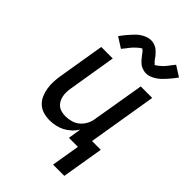

<svg xmlns="http://www.w3.org/2000/svg" viewBox="-273 -864 1146 1146"><g transform="rotate(45 300.0 -290.5)"><path d="M206 -595 140 -637Q153 -655 165 -669.5Q177 -684 188 -696Q199 -708 209.5 -718.5Q220 -729 235 -738.5Q250 -748 265.5 -753.5Q281 -759 297 -759Q302 -759 307 -758.5Q312 -758 317 -757Q322 -756 326.5 -754Q331 -752 336 -750Q341 -748 345 -745.5Q349 -743 352.5 -740Q356 -737 360 -733.5Q364 -730 367 -726.5Q370 -723 373.5 -719.5Q377 -716 380 -712.5Q383 -709 385 -706Q387 -703 390.5 -698Q394 -693 397.5 -688.5Q401 -684 404 -681Q407 -678 411 -675Q415 -672 414 -669Q415 -669 419.5 -671Q424 -673 427 -675.5Q430 -678 434.5 -681.5Q439 -685 441 -686.5Q443 -688 445 -690Q447 -692 449.5 -694Q452 -696 454.5 -698.5Q457 -701 459.5 -703.5Q462 -706 464.5 -709Q467 -712 469.5 -715Q472 -718 475 -721.5Q478 -725 480.5 -728.5Q483 -732 486 -736Q489 -740 492.5 -744Q496 -748 499 -752.5Q502 -757 506 -761L572 -719Q559 -701 547 -686.5Q535 -672 524 -660Q513 -648 502.5 -638Q492 -628 477.5 -618.5Q463 -609 447 -603Q431 -597 415 -597Q410 -597 405 -597.5Q400 -598 395 -599.5Q390 -601 385.5 -602.5Q381 -604 376 -606Q371 -608 367 -610.5Q363 -613 359.5 -616Q356 -619 352 -622.5Q348 -626 345 -629.5Q342 -633 338.5 -636.5Q335 -640 332 -644Q329 -648 327 -650.5Q325 -653 321 -658Q317 -663 314 -667.5Q311 -672 308 -675.5Q305 -679 301 -681.5Q297 -684 297 -687Q296 -687 292 -685Q288 -683 285 -681Q282 -679 277.5 -675.5Q273 -672 271 -670Q269 -668 267 -666Q265 -664 262.5 -662Q260 -660 257.5 -657.5Q255 -655 252.5 -652.5Q250 -650 247.5 -647Q245 -644 242.5 -641Q240 -638 237 -634.5Q234 -631 231.5 -627.5Q229 -624 226 -620Q223 -616 219.5 -612Q216 -608 213 -604Q210 -600 206 -595ZM503 180H408L438 0H362L375 -83Q362 -61 342.5 -43Q323 -25 300.5 -13.5Q278 -2 253.5 3Q229 8 206 8Q178 8 151.5 0Q125 -8 106.5 -26Q88 -44 77.5 -68.5Q67 -93 63 -120Q59 -147 60.5 -175Q62 -203 67 -231L115 -520H212L162 -217Q159 -200 158.5 -182.5Q158 -165 161.5 -148.5Q165 -132 173 -117.5Q181 -103 193.5 -93.5Q206 -84 222.5 -80Q239 -76 256 -76Q280 -76 304.5 -83Q329 -90 348 -106.5Q367 -123 378.5 -145.5Q390 -168 393 -192L448 -520H545L473 -84H547Z"/></g></svg>

Font: Iosevka Custom Medium
Style: Italic
Weight: 500
Italic angle: -9°
Designer: Belleve Invis
Foundry: Belleve Invis
Version: Version 27.0.1